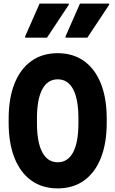

<svg xmlns="http://www.w3.org/2000/svg" viewBox="-20 -1028 640 1065"><path d="M28 -347V-369Q28 -483 60.5 -564.5Q93 -646 154 -689.5Q215 -733 300 -733Q385 -733 446 -689.5Q507 -646 539.5 -564.5Q572 -483 572 -369V-347Q572 -233.5 539.5 -151.8Q507 -70 446 -26.5Q385 17 300 17Q215 17 154 -26.5Q93 -70 60.5 -151.8Q28 -233.5 28 -347ZM415 -344.5V-371.5Q415 -477.5 385.8 -532.8Q356.5 -588 300.2 -588Q244 -588 214.5 -532.8Q185 -477.5 185 -371.5V-344.5Q185 -239 214.5 -183.5Q244 -128 300.2 -128Q356.5 -128 385.8 -183.5Q415 -239 415 -344.5ZM343.5 -819V-826L423.5 -1008H585.5V-1001.5L464.5 -819ZM119.5 -819V-826L199.5 -1008H361.5V-1001.5L240.5 -819Z"/></svg>

Font: Google Sans Code
Style: Regular
Weight: 400
Monospace: yes
Designer: Google Sans Code Authors
Foundry: Google LLC
Version: Version 6.000